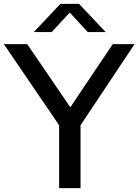

<svg xmlns="http://www.w3.org/2000/svg" viewBox="-38 -967 712 987"><path d="M653.5 -740 376 -323V0H266V-323L-18 -740H102L323.5 -415.5L541.5 -740ZM505.5 -802H413.5L320.5 -902.5L227.5 -802H135.5L272.5 -947H368.5Z"/></svg>

Font: Encode Sans Semi Expanded Medium
Style: Regular
Weight: 500
Width: 6
Designer: Multiple Designers
Foundry: Impallari Type
Version: Version 2.000